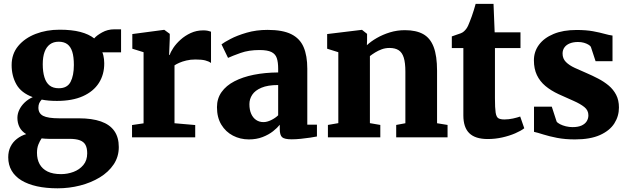

<svg xmlns="http://www.w3.org/2000/svg" viewBox="-20 -726 3328 1015"><path d="M284.5 269.5Q223.5 269.5 175.2 258.8Q127 248 93.2 227.5Q59.5 207 41.5 176.2Q23.5 145.5 23.5 105.5Q23.5 73.5 35.8 49Q48 24.5 69.8 7.8Q91.5 -9 118.5 -17Q94 -32 83 -54Q72 -76 72 -103Q72 -124.5 82 -145.5Q92 -166.5 110.2 -184Q128.5 -201.5 153 -212.5Q92 -235 66.8 -279.8Q41.5 -324.5 41.5 -382Q41.5 -441 76.2 -482.8Q111 -524.5 168.5 -546.8Q226 -569 295 -569Q359.5 -569 404.5 -557.2Q449.5 -545.5 478 -523Q490 -538 519.5 -554.5Q549 -571 584 -571H620V-449.5H521Q524.5 -441.5 526.5 -432.2Q528.5 -423 529.8 -413Q531 -403 531 -392Q531.5 -332.5 502.8 -287.5Q474 -242.5 418.2 -217.5Q362.5 -192.5 281 -192.5Q258.5 -192.5 238.2 -194.2Q218 -196 200.5 -199.5Q191.5 -190 187.2 -180Q183 -170 183 -157Q183 -126.5 208.2 -113.5Q233.5 -100.5 294 -100.5H397Q466.5 -100.5 513.5 -84Q560.5 -67.5 584.2 -33.8Q608 0 608 51.5Q608 102.5 581 143Q554 183.5 507.5 211.8Q461 240 403.2 254.8Q345.5 269.5 284.5 269.5ZM303 194.5Q336.5 194.5 368.2 182.8Q400 171 420.5 146.5Q441 122 441 84.5Q441 57 432 40.2Q423 23.5 402.5 15.8Q382 8 347 8H237.5Q228 8 218.2 7.2Q208.5 6.5 200 5.5Q190.5 19 183 37.8Q175.5 56.5 175.5 82Q175.5 116.5 189.5 141.8Q203.5 167 231.5 180.8Q259.5 194.5 303 194.5ZM291 -259.5Q335.5 -259.5 353 -293Q370.5 -326.5 370.5 -382.5Q370.5 -425.5 362 -452.5Q353.5 -479.5 335.8 -492.5Q318 -505.5 290.5 -505.5Q262.5 -505.5 243.8 -491.5Q225 -477.5 215.5 -451.2Q206 -425 206 -386.5Q206 -346.5 214.8 -317.8Q223.5 -289 242 -274.2Q260.5 -259.5 291 -259.5Z M678 0V-65L739 -74V-450L679.5 -468.5V-546L845.5 -568H849L877.5 -547V-523L874 -436H877.5Q882 -451.5 896.5 -473.2Q911 -495 934.5 -516.2Q958 -537.5 988.5 -551.5Q1019 -565.5 1055 -565.5Q1069 -565.5 1079.2 -563.2Q1089.5 -561 1095.5 -558.5V-393Q1083.5 -402 1064.5 -406.8Q1045.5 -411.5 1013 -411.5Q987 -411.5 965.2 -406.2Q943.5 -401 927.8 -394Q912 -387 902.5 -380.5V-74.5L1012 -65V0Z M1295.5 11Q1250 11 1211.5 -9Q1173 -29 1150 -67Q1127 -105 1127 -159.5Q1127 -205 1151.2 -239.2Q1175.5 -273.5 1219.2 -296.2Q1263 -319 1322 -330.8Q1381 -342.5 1450.5 -343V-363Q1450.5 -397.5 1443.2 -419Q1436 -440.5 1414.8 -451Q1393.5 -461.5 1352 -461.5Q1295 -461.5 1252.2 -446.2Q1209.5 -431 1185.5 -420L1151 -491.5Q1164 -502 1198.8 -520.2Q1233.5 -538.5 1284 -553.2Q1334.5 -568 1395 -568Q1474.5 -568 1520 -545.2Q1565.5 -522.5 1585 -477Q1604.5 -431.5 1604.5 -363V-67H1655.5V-4.5Q1644 -2 1620.5 1.5Q1597 5 1570.2 7.8Q1543.5 10.5 1522 10.5Q1483.5 10.5 1471.2 -0.8Q1459 -12 1459 -43.5V-66.5Q1446.5 -50.5 1423.5 -32.2Q1400.5 -14 1368.2 -1.5Q1336 11 1295.5 11ZM1373 -80.5Q1391.5 -80.5 1413.2 -91Q1435 -101.5 1450.5 -116.5V-276.5Q1395.5 -276.5 1362 -262.2Q1328.5 -248 1313.5 -225.2Q1298.5 -202.5 1298.5 -175.5Q1298.5 -145.5 1307.8 -124.5Q1317 -103.5 1333.8 -92Q1350.5 -80.5 1373 -80.5Z M1768.5 -75V-450L1709.5 -468.5V-546L1891 -568H1894L1920.5 -547V-510.5L1919.5 -487Q1940.5 -507 1971.8 -525Q2003 -543 2041 -554.8Q2079 -566.5 2120.5 -566.5Q2179.5 -566.5 2217 -545.8Q2254.5 -525 2272.5 -477.8Q2290.5 -430.5 2290.5 -352V-74.5L2346 -65.5V0H2074.5V-65.5L2123 -74.5V-347.5Q2123 -394 2114.5 -421.2Q2106 -448.5 2087.5 -460.5Q2069 -472.5 2039 -472.5Q2017.5 -472.5 1998.2 -465.5Q1979 -458.5 1963 -448.5Q1947 -438.5 1935.5 -429.5V-75L1990.5 -65.5V0H1713.5V-65.5Z M2558.5 9Q2492.5 9 2461 -21.8Q2429.5 -52.5 2429.5 -116V-472H2368.5V-533.5Q2381 -538.5 2393.2 -542.2Q2405.5 -546 2415.8 -550Q2426 -554 2433 -560.5Q2440.5 -567.5 2445.5 -574.5Q2450.5 -581.5 2454.8 -590.8Q2459 -600 2463.5 -612Q2469 -625 2474.2 -640.2Q2479.5 -655.5 2484.8 -672.2Q2490 -689 2494.5 -705.5H2589L2595 -555H2731.5V-472H2596.5V-206.5Q2596.5 -154.5 2600.2 -130.8Q2604 -107 2614.8 -100.8Q2625.5 -94.5 2646.5 -94.5Q2669 -94.5 2691.8 -99.5Q2714.5 -104.5 2730 -110L2751.5 -48Q2733.5 -34 2703.2 -21Q2673 -8 2635.5 0.5Q2598 9 2558.5 9Z M3019.5 11Q2967 11 2924.8 2.8Q2882.5 -5.5 2852 -15.2Q2821.5 -25 2803 -29V-162H2897L2922.5 -83.5Q2927 -76.5 2940.5 -69.5Q2954 -62.5 2971.8 -58.2Q2989.5 -54 3007 -54Q3035.5 -54 3054 -62.2Q3072.5 -70.5 3081.5 -84.8Q3090.5 -99 3090.5 -116.5Q3090.5 -143 3069.2 -160Q3048 -177 3012.8 -192.5Q2977.5 -208 2933.5 -228Q2892.5 -247 2863.2 -271.5Q2834 -296 2818.2 -329.2Q2802.5 -362.5 2802.5 -407Q2802.5 -453 2829.2 -489.2Q2856 -525.5 2906.5 -546.5Q2957 -567.5 3027.5 -567.5Q3079 -567.5 3115.2 -560.8Q3151.5 -554 3176.2 -547Q3201 -540 3218 -538V-402.5H3128.5L3103.5 -478.5Q3100 -484.5 3090.2 -490.2Q3080.5 -496 3066.8 -500Q3053 -504 3035.5 -504Q3010.5 -504 2992 -496.5Q2973.5 -489 2963.8 -475.2Q2954 -461.5 2954 -443Q2954 -416 2971.8 -398.2Q2989.5 -380.5 3018.5 -367.2Q3047.5 -354 3080 -340Q3111.5 -326.5 3142.2 -310.5Q3173 -294.5 3197.8 -273.8Q3222.5 -253 3237.2 -224.8Q3252 -196.5 3252 -157.5Q3252 -112 3227.8 -73.8Q3203.5 -35.5 3152 -12.2Q3100.5 11 3019.5 11Z"/></svg>

Font: Merriweather 20pt Black
Style: Regular
Weight: 900
Version: Version 2.100